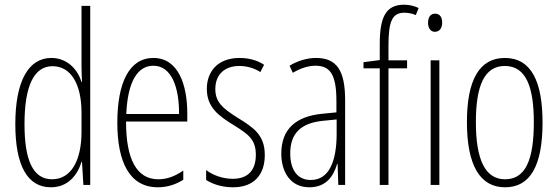

<svg xmlns="http://www.w3.org/2000/svg" viewBox="-20 -785 2369 815"><path d="M196 10C271 10 310 -45 326 -98H328L334 0H363V-760H326V-506C326 -484 327 -463 328 -437H326C311 -487 268 -539 198 -539C101 -539 45 -441 45 -258C45 -83 96 10 196 10ZM201 -24C118 -24 84 -109 84 -258C84 -420 124 -504 203 -504C281 -504 326 -428 326 -307V-226C326 -102 281 -24 201 -24Z M631 -539C528 -539 478 -433 478 -264C478 -97 530 10 650 10C692 10 728 -3 758 -22V-61C722 -36 688 -24 652 -24C560 -24 515 -109 515 -269H775V-303C775 -425 737 -539 631 -539ZM631 -506C709 -506 741 -412 740 -301H516C522 -439 564 -506 631 -506Z M1104 -127C1104 -213 1055 -244 989 -285C925 -325 894 -352 894 -407C894 -470 935 -505 996 -505C1028 -505 1062 -495 1085 -479L1101 -510C1073 -529 1036 -539 997 -539C904 -539 858 -481 858 -408C858 -329 908 -293 975 -252C1034 -215 1066 -193 1066 -128C1066 -63 1033 -26 968 -26C926 -26 884 -41 855 -63V-21C880 -5 919 10 969 10C1058 10 1104 -43 1104 -127Z M1321 -539C1284 -539 1243 -527 1209 -506L1223 -476C1260 -498 1293 -506 1319 -506C1382 -506 1408 -468 1408 -356V-308L1347 -302C1237 -291 1174 -238 1174 -133C1174 -59 1210 10 1293 10C1365 10 1396 -38 1411 -89H1413L1416 0H1445V-359C1445 -487 1409 -539 1321 -539ZM1349 -272 1409 -278V-218C1409 -100 1377 -21 1299 -21C1245 -21 1212 -61 1212 -134C1212 -218 1256 -262 1349 -272Z M1708 -495V-529H1629V-593C1629 -694 1645 -731 1696 -731C1712 -731 1729 -728 1745 -721L1757 -751C1740 -759 1720 -765 1695 -765C1617 -765 1592 -711 1592 -598V-530L1523 -521V-495H1592V0H1629V-495Z M1827 -727C1805 -727 1797 -709 1797 -688C1797 -667 1807 -650 1826 -650C1845 -650 1857 -665 1857 -689C1857 -709 1849 -727 1827 -727ZM1845 -529H1808V0H1845Z M2283 -265C2283 -437 2236 -539 2123 -539C2014 -539 1962 -444 1962 -267C1962 -84 2017 10 2124 10C2231 10 2283 -82 2283 -265ZM2000 -267C2000 -421 2036 -505 2123 -505C2213 -505 2246 -416 2246 -266C2246 -101 2208 -24 2124 -24C2039 -24 2000 -108 2000 -267Z"/></svg>

Font: Noto Sans Georgian ExtraCondensed ExtraLight
Style: Regular
Weight: 200
Width: 2
Designer: Monotype Design Team, Akaki Razmadze
Foundry: Google LLC
Version: Version 2.005